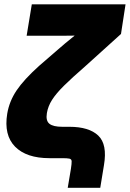

<svg xmlns="http://www.w3.org/2000/svg" viewBox="-20 -748 614 908"><path d="M300.3 140.1 315.4 50.3Q319.3 24.9 318.8 14.6Q318.4 4.4 308.1 2.2Q297.9 0 273.4 0Q271.5 0 270.5 0H213.9Q105 0 51.3 -54.4Q-2.4 -108.9 14.2 -210.4Q23.9 -269 58.6 -320.6Q93.3 -372.1 165.5 -437L252.4 -512.2Q283.7 -540 333 -579.6Q310.5 -579.1 288.6 -579.1Q266.6 -579.1 244.1 -579.1Q239.3 -579.1 234.6 -579.1Q230 -579.1 225.1 -579.1H106L130.4 -727.5H573.7L552.2 -587.4L380.9 -432.6Q320.8 -380.4 283.2 -343.3Q245.6 -306.2 226.3 -275.9Q207 -245.6 201.7 -212.9Q195.8 -177.2 213.6 -162.8Q231.4 -148.4 274.4 -148.4H307.6Q400.9 -148.4 444.6 -106.9Q488.3 -65.4 471.7 32.7L454.1 140.1Z"/></svg>

Font: Inter Display Black
Style: Italic
Weight: 900
Italic angle: -9.39999°
Designer: Rasmus Andersson
Foundry: rsms
Version: Version 4.000;git-a52131595